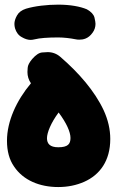

<svg xmlns="http://www.w3.org/2000/svg" viewBox="-20 -709 489 806"><path d="M9.3 -118.2C9.3 -74.7 19 -38.6 39.1 -9.8C78.1 48.3 147 76.2 224.6 76.2C264.2 76.2 300.3 68.8 333.5 54.2C399.4 24.9 442.9 -34.2 442.9 -125.5C442.9 -166 433.6 -206.1 415 -246.6C377.4 -326.7 311 -403.3 233.4 -470.2C218.3 -483.4 200.2 -490.2 180.2 -490.2C177.7 -490.2 169.9 -489.7 157.2 -488.8C144 -487.8 130.4 -478.5 115.2 -461.4C103 -446.8 96.7 -434.6 96.2 -424.3C95.7 -414.1 95.2 -408.2 95.2 -406.7C95.2 -389.6 100.1 -373.5 109.9 -359.4C48.8 -286.6 9.3 -199.7 9.3 -118.2ZM177.2 -128.9C177.2 -152.3 194.3 -194.3 226.1 -236.8C259.3 -192.4 275.9 -154.8 275.9 -129.9C275.9 -104.5 265.1 -90.8 224.6 -90.8C189.5 -90.8 177.2 -106 177.2 -128.9ZM43 -590.3C48.3 -573.2 57.6 -560.5 71.3 -553.2C84.5 -545.4 97.2 -541.5 108.4 -541.5C113.8 -541.5 119.6 -542.5 125.5 -543.9C146.5 -549.3 181.2 -551.8 224.6 -551.8C247.6 -551.8 276.4 -548.3 295.4 -544.4C301.3 -543 307.1 -542.5 312.5 -542.5C328.6 -542.5 350.6 -545.9 368.7 -571.8C377 -583 380.9 -595.7 380.9 -608.9C380.9 -614.3 379.4 -623 376.5 -635.7C373 -648.4 362.8 -659.7 344.7 -669.9C316.9 -681.6 275.4 -689.5 224.6 -689.5C177.2 -689.5 126 -683.6 88.9 -672.4C70.8 -666.5 58.6 -657.2 51.3 -644C43.9 -630.9 40.5 -619.1 40.5 -608.4C40.5 -602.5 41.5 -596.7 43 -590.3Z"/></svg>

Font: Mikhak Black
Style: Regular
Weight: 900
Designer: Amin Abedi
Version: Version 3.2